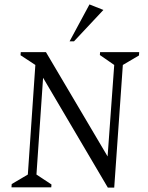

<svg xmlns="http://www.w3.org/2000/svg" viewBox="-20 -848 670 869"><path d="M32 0 33 -15 106 -58 140 -554 73 -598 74 -612H188L467 -140L497 -554L432 -599L433 -612H610L609 -597L536 -554L497 1H468L175 -496L145 -58L213 -13L212 0ZM295 -661 385 -828 448 -803 315 -661Z"/></svg>

Font: Ancizar Serif Light
Style: Italic
Weight: 300
Italic angle: -4°
Designer: Cesar Puertas, Viviana Monsalve, Julian Moncada, Julian Prieto, Jose Castro, Felipe Aragon, Mariel Hernandez, Sara Alarc
Version: Version 8.100